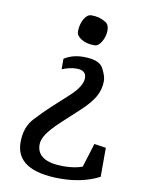

<svg xmlns="http://www.w3.org/2000/svg" viewBox="-86 -600 650 882"><g transform="rotate(10 239.0 -159.0)"><path d="M305.2 -407.2Q268.6 -407.2 244.4 -422.1Q220.2 -437 220.2 -455.6Q220.2 -490.2 234.6 -515.4Q249 -540.5 268.6 -540.5Q287.6 -540.5 302.7 -536.6Q317.9 -532.7 335.4 -522.5Q353 -512.2 353 -484.9Q353 -457.5 338.6 -432.4Q324.2 -407.2 305.2 -407.2ZM256.3 223.1Q48.8 223.1 48.8 89.8Q48.8 19.5 88.9 -23.4Q128.9 -66.4 157.2 -92.3L231 -159.7Q289.1 -211.9 289.1 -251.5Q289.1 -287.6 244.1 -287.6Q212.4 -287.6 176.3 -272.5V-321.8Q214.8 -346.2 265.6 -346.2Q340.3 -346.2 358.6 -310.8Q377 -275.4 377 -253.9Q377 -212.9 357.2 -178.5Q337.4 -144 291 -101.6L216.8 -33.2Q171.4 9.3 154.1 35.9Q136.7 62.5 136.7 85Q136.7 164.6 261.7 164.6Q313.5 164.6 349.6 150.9L384.3 39.1L439 47.4V182.6Q360.8 223.1 256.3 223.1Z"/></g></svg>

Font: NoticiaText-Regular
Style: Regular
Weight: 400
Designer: JM Sole
Foundry: JM Sole
Version: Version 1.003